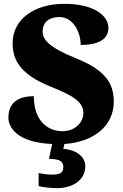

<svg xmlns="http://www.w3.org/2000/svg" viewBox="-20 -744 645 1004"><path d="M575 -212C575 -307 532 -377 380 -438C231 -498 203 -539 203 -579C203 -632 242 -655 291 -655C362 -655 402 -576 402 -509C509 -509 547 -548 547 -598C547 -659 477 -724 315 -724C163 -724 46 -646 46 -518C46 -429 88 -355 240 -293C348 -249 416 -217 416 -153C416 -107 376 -58 306 -58C236 -58 157 -105 157 -241C90 -241 24 -218 24 -129C24 -81 65 1 253 9L236 86C279 89 311 91 311 130C311 164 288 169 250 169C232 169 206 166 182 161V229C206 236 255 240 276 240C361 240 426 197 426 126C426 73 376 39 311 34L317 9C476 -2 575 -90 575 -212Z"/></svg>

Font: UArctic Serif Black
Style: Regular
Weight: 900
Designer: Customization by Puisto advertising & original work Monotype Design Team
Foundry: Monotype Imaging Inc.
Version: Version 2.004